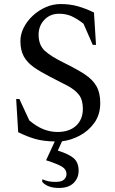

<svg xmlns="http://www.w3.org/2000/svg" viewBox="-20 -690 571 950"><path d="M272 240Q215 240 189 210V198H192Q206 204 220.5 207Q235 210 255 210Q285 210 297 198.5Q309 187 309 171Q309 149 288 135.5Q267 122 208 103L251 10Q195 9 154.5 -2.5Q114 -14 70 -36L60 -200H76L125 -94Q161 -64 195 -50.5Q229 -37 264 -37Q323 -37 356.5 -68Q390 -99 390 -152Q390 -196 370.5 -221Q351 -246 314.5 -265.5Q278 -285 228 -310Q181 -334 148 -357Q115 -380 98 -410.5Q81 -441 81 -487Q81 -521 97.5 -553.5Q114 -586 142.5 -612.5Q171 -639 206.5 -654.5Q242 -670 280 -670Q326 -670 365 -659Q404 -648 445 -628L455 -468H439L393 -573Q359 -599 332.5 -610.5Q306 -622 272 -622Q228 -622 199.5 -592Q171 -562 171 -518Q171 -467 202 -438.5Q233 -410 299 -378Q360 -348 399 -322.5Q438 -297 457 -264Q476 -231 476 -180Q476 -123 447 -82.5Q418 -42 374.5 -19Q331 4 287 9L266 55Q323 73 346 94Q369 115 369 155Q369 191 344 215.5Q319 240 272 240Z"/></svg>

Font: Spectral SC
Style: Regular
Weight: 400
Designer: Jean-Baptiste Levee
Foundry: Production Type
Version: Version 2.001